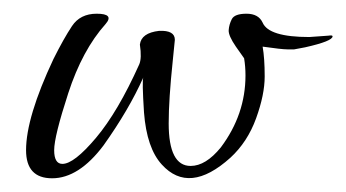

<svg xmlns="http://www.w3.org/2000/svg" viewBox="-20 -244 505 280"><path d="M226 -64Q226 -2 258 -2Q280 -2 302 -29Q338 -77 338 -134Q338 -147 336 -159L324 -176Q313 -192 313.5 -200Q314 -208 318 -216Q322 -224 339.5 -224Q357 -224 363 -211Q372 -190 431 -190L459 -192Q465 -193 465 -191Q465 -184 425 -175L409 -172Q407 -172 399 -172Q391 -172 363 -176Q366 -159 366 -132.5Q366 -106 353.5 -71.5Q341 -37 316 -14Q256 40 216 -4Q194 -28 190 -80Q187 -127 189 -131Q168 -84 131 -32Q95 16 56 16Q18 16 18 -25Q18 -73 58 -158Q73 -188 85 -206Q97 -224 121 -224Q147 -224 134 -209Q100 -171 79.5 -108Q59 -45 59 -25Q59 -5 71 -5Q88 -5 120 -43Q152 -81 183 -150Q187 -159 184 -179Q186 -196 212 -199Q235 -200 235 -186Q235 -184 232 -156Q226 -99 226 -64Z"/></svg>

Font: Lovers Quarrel
Style: Regular
Weight: 400
Designer: Robert E. Leuschke
Foundry: Robert E. Leuschke
Version: Version 1.001